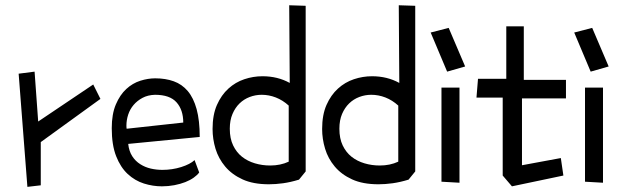

<svg xmlns="http://www.w3.org/2000/svg" viewBox="-20 -687 2358 729"><path d="M84 22.5 50.8 -407.2 111.3 -415 125 -225.6 334 -366.2 361.3 -311.5 134.8 -147.5V16.6Z M404.3 -200.2Q404.3 -253.9 419.9 -290.5Q435.5 -327.1 459.5 -349.1Q483.4 -371.1 512.7 -380.4Q542 -389.6 569.3 -389.6Q608.4 -389.6 639.6 -378.4Q670.9 -367.2 692.9 -341.3Q714.8 -315.4 726.6 -272.5Q738.3 -229.5 738.3 -167L466.8 -140.6Q469.7 -113.3 481.9 -94.2Q494.1 -75.2 512.7 -63.5Q531.2 -51.8 552.7 -46.9Q574.2 -42 596.7 -42Q633.8 -42 668 -52.7Q702.1 -63.5 718.8 -79.1L736.3 -32.2Q729.5 -22.5 715.8 -12.7Q702.1 -2.9 683.6 4.4Q665 11.7 642.1 16.1Q619.1 20.5 594.7 20.5Q560.5 20.5 526.4 9.8Q492.2 -1 464.8 -26.4Q437.5 -51.8 420.9 -94.2Q404.3 -136.7 404.3 -200.2ZM460.9 -198.2 675.8 -221.7Q675.8 -269.5 650.4 -298.3Q625 -327.1 568.4 -327.1Q541 -326.2 521 -315.4Q501 -304.7 487.3 -288.6Q473.6 -272.5 466.8 -252Q460 -231.4 460 -210Q460 -202.1 460.9 -198.2Z M1140.6 -665V-36.1L1115.2 -4.9Q1083 4.9 1054.7 8.8Q1026.4 12.7 1001 12.7Q941.4 12.7 900.9 -5.9Q860.4 -24.4 835 -54.7Q809.6 -85 798.3 -122.1Q787.1 -159.2 787.1 -197.3Q787.1 -251 803.7 -288.6Q820.3 -326.2 847.2 -350.6Q874 -375 907.7 -386.2Q941.4 -397.5 976.6 -397.5Q1034.2 -397.5 1080.1 -372.1L1078.1 -667ZM1076.2 -286.1Q1053.7 -306.6 1027.3 -316.9Q1001 -327.1 973.6 -327.1Q950.2 -327.1 928.2 -318.8Q906.2 -310.5 889.6 -294.4Q873 -278.3 862.8 -254.4Q852.5 -230.5 852.5 -198.2Q852.5 -161.1 865.2 -134.8Q877.9 -108.4 898.9 -91.8Q919.9 -75.2 947.8 -66.9Q975.6 -58.6 1005.9 -58.6Q1044.9 -58.6 1076.2 -73.2Z M1556.6 -665V-36.1L1531.2 -4.9Q1499 4.9 1470.7 8.8Q1442.4 12.7 1417 12.7Q1357.4 12.7 1316.9 -5.9Q1276.4 -24.4 1251 -54.7Q1225.6 -85 1214.4 -122.1Q1203.1 -159.2 1203.1 -197.3Q1203.1 -251 1219.7 -288.6Q1236.3 -326.2 1263.2 -350.6Q1290 -375 1323.7 -386.2Q1357.4 -397.5 1392.6 -397.5Q1450.2 -397.5 1496.1 -372.1L1494.1 -667ZM1492.2 -286.1Q1469.7 -306.6 1443.4 -316.9Q1417 -327.1 1389.6 -327.1Q1366.2 -327.1 1344.2 -318.8Q1322.3 -310.5 1305.7 -294.4Q1289.1 -278.3 1278.8 -254.4Q1268.6 -230.5 1268.6 -198.2Q1268.6 -161.1 1281.2 -134.8Q1293.9 -108.4 1314.9 -91.8Q1335.9 -75.2 1363.8 -66.9Q1391.6 -58.6 1421.9 -58.6Q1460.9 -58.6 1492.2 -73.2Z M1656.2 2.9V-354.5H1724.6V6.8ZM1746.1 -434.6 1677.7 -415 1615.2 -563.5 1683.6 -581.1Z M1888.7 -20.5V-316.4H1789.1L1794.9 -387.7H1902.3V-586.9H1968.8V-383.8H2128.9V-313.5H1961.9V-59.6L2109.4 -86.9L2119.1 -20.5L1923.8 20.5Z M2201.2 2.9V-354.5H2269.5V6.8ZM2291 -434.6 2222.7 -415 2160.2 -563.5 2228.5 -581.1Z"/></svg>

Font: Poor Story
Style: Regular
Weight: 400
Designer: YoonDesign Inc.
Foundry: YoonDesign Inc.
Version: Version 3.00